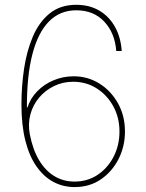

<svg xmlns="http://www.w3.org/2000/svg" viewBox="-20 -757 600 787"><path d="M285.6 9.8Q238.8 9.8 199.2 -11.2Q159.7 -32.2 129.9 -74.5Q100.1 -116.7 84 -180.2Q67.9 -243.7 67.9 -329.1Q67.9 -402.8 78.6 -475.1Q89.4 -547.4 114.5 -606.7Q139.6 -666 183.3 -701.7Q227.1 -737.3 292.5 -737.3Q346.7 -737.3 387.2 -713.4Q427.7 -689.5 451.4 -646.7Q475.1 -604 479 -547.9H456.5Q451.2 -621.1 407.7 -668Q364.3 -714.8 292.5 -714.8Q226.1 -714.8 180.9 -669.2Q135.7 -623.5 112.8 -534.9Q89.8 -446.3 90.3 -316.9H92.8Q104.5 -354 132.6 -382.8Q160.6 -411.6 199.7 -428Q238.8 -444.3 281.7 -444.3Q339.4 -444.3 387 -414.8Q434.6 -385.3 463.4 -334Q492.2 -282.7 492.2 -217.8Q492.2 -157.2 466.1 -105.5Q439.9 -53.7 393.8 -22Q347.7 9.8 285.6 9.8ZM285.6 -12.7Q338.9 -12.7 380.4 -40.5Q421.9 -68.4 445.8 -115Q469.7 -161.6 469.7 -217.8Q469.7 -275.4 444.3 -321.5Q418.9 -367.7 376.2 -394.8Q333.5 -421.9 279.8 -421.9Q237.8 -421.9 201.9 -404.5Q166 -387.2 140.6 -357.2Q115.2 -327.1 104.7 -288.6Q94.2 -250 102.1 -207Q114.3 -143.6 140.4 -100.1Q166.5 -56.6 203.4 -34.7Q240.2 -12.7 285.6 -12.7Z"/></svg>

Font: Inter 16pt Thin
Style: Regular
Weight: 250
Version: Version 4.001;git-66647c0bb